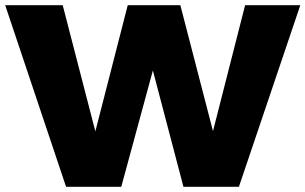

<svg xmlns="http://www.w3.org/2000/svg" viewBox="-23 -721 1179 741"><path d="M923 -701H1136L899 0H685L567 -449L445 0H232L-3 -701H219L345 -214L470 -701H673L799 -215Z"/></svg>

Font: Gontserrat ExtraBold
Style: Regular
Weight: 800
Designer: Julieta Ulanovsky
Foundry: Julieta Ulanovsky
Version: Version 6.001